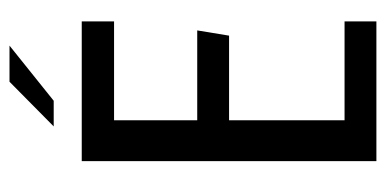

<svg xmlns="http://www.w3.org/2000/svg" viewBox="-224 -588 812 404"><g transform="rotate(-90 182.0 -386.0)"><path d="M45 -620H339V-552H131V-377H320L309 -310H131V-67H339V0H45ZM118 -679 212 -772H288L172 -679Z"/></g></svg>

Font: Smooch Sans Thin SemiBold
Style: Regular
Weight: 600
Version: Version 1.010